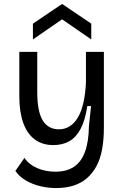

<svg xmlns="http://www.w3.org/2000/svg" viewBox="-20 -780 625 974"><path d="M265 174Q224 174 184.5 164.5Q145 155 112 136Q79 117 58 87L104 21Q127 55 169 73Q211 91 261 91Q317 91 354.5 66.5Q392 42 411 -9.5Q430 -61 431 -138L442 -242H423Q412 -169 388.5 -125.5Q365 -82 330.5 -63Q296 -44 251 -44Q195 -44 156.5 -72.5Q118 -101 98 -156.5Q78 -212 78 -292V-517H169V-312Q169 -215 196.5 -169.5Q224 -124 279 -124Q309 -124 333 -139Q357 -154 374.5 -183Q392 -212 402.5 -256.5Q413 -301 416 -360V-517H507V-133Q507 -72 498 -23Q489 26 469.5 62.5Q450 99 421 124Q392 149 353 161.5Q314 174 265 174ZM147 -580V-660L295 -760L443 -660V-580L295 -682Z"/></svg>

Font: Bricolage Grotesque 96pt ExtraBold
Style: Regular
Weight: 400
Version: Version 1.001;gftools[0.9.33.dev8+g029e19f]